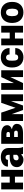

<svg xmlns="http://www.w3.org/2000/svg" viewBox="2013 -2591 588 4654"><g transform="rotate(-90 2307.0 -264.0)"><path d="M516.6 0H351.6V-195.8H207.5V0H43V-528.3H207.5V-322.3H351.6V-528.3H516.6Z M904.3 0Q895.5 -16.1 888.7 -47.4Q843.3 9.8 761.7 9.8Q687 9.8 634.8 -35.4Q582.5 -80.6 582.5 -148.9Q582.5 -234.9 646 -278.8Q709.5 -322.8 830.6 -322.8H881.3V-350.6Q881.3 -423.3 818.4 -423.3Q759.8 -423.3 759.8 -365.7H595.2Q595.2 -442.4 660.4 -490.2Q725.6 -538.1 826.7 -538.1Q927.7 -538.1 986.3 -488.8Q1044.9 -439.5 1046.4 -353.5V-119.6Q1047.4 -46.9 1068.8 -8.3V0ZM801.3 -107.4Q832 -107.4 852.3 -120.6Q872.6 -133.8 881.3 -150.4V-234.9H833.5Q747.6 -234.9 747.6 -157.7Q747.6 -135.3 762.7 -121.3Q777.8 -107.4 801.3 -107.4Z M1148.4 0V-528.3H1375Q1483.9 -528.3 1541.7 -490.2Q1599.6 -452.1 1599.6 -380.4Q1599.6 -343.8 1574.2 -314.7Q1548.8 -285.6 1500 -270Q1563 -259.3 1597.2 -228.3Q1631.3 -197.3 1631.3 -150.9Q1631.3 -76.2 1575 -38.3Q1518.6 -0.5 1412.6 0ZM1313.5 -215.3V-126H1409.7Q1440.4 -126 1453.6 -136.7Q1466.8 -147.5 1466.8 -169.4Q1466.8 -213.4 1416 -215.3ZM1313.5 -316.9H1381.3Q1411.1 -316.9 1423.1 -326.9Q1435.1 -336.9 1435.1 -356.4Q1435.1 -381.8 1420.4 -392.1Q1405.8 -402.3 1375 -402.3H1313.5Z M2021.5 -181.6 2141.1 -528.3H2348.1V0H2183.1V-293L2076.7 0H1967.3L1866.7 -277.3V0H1701.7V-528.3H1903.8Z M2765.6 -528.3H2930.7V0H2765.6V-307.6L2620.6 0H2455.1V-528.3H2620.6V-221.7Z M3242.2 -117.2Q3276.9 -117.2 3295.9 -136Q3314.9 -154.8 3314.5 -188.5H3468.8Q3468.8 -101.6 3406.5 -45.9Q3344.2 9.8 3246.1 9.8Q3130.9 9.8 3064.5 -62.5Q2998 -134.8 2998 -262.7V-269.5Q2998 -349.6 3027.6 -410.9Q3057.1 -472.2 3112.8 -505.1Q3168.5 -538.1 3244.6 -538.1Q3347.7 -538.1 3408.2 -481Q3468.8 -423.8 3468.8 -326.2H3314.5Q3314.5 -367.2 3294.4 -389.2Q3274.4 -411.1 3240.7 -411.1Q3176.8 -411.1 3166 -329.6Q3162.6 -303.7 3162.6 -258.3Q3162.6 -178.7 3181.6 -147.9Q3200.7 -117.2 3242.2 -117.2Z M4008.8 0H3843.8V-195.8H3699.7V0H3535.2V-528.3H3699.7V-322.3H3843.8V-528.3H4008.8Z M4078.1 -269Q4078.1 -348.1 4108.9 -409.9Q4139.6 -471.7 4197.3 -504.9Q4254.9 -538.1 4332.5 -538.1Q4451.2 -538.1 4519.5 -464.6Q4587.9 -391.1 4587.9 -264.6V-258.8Q4587.9 -135.3 4519.3 -62.7Q4450.7 9.8 4333.5 9.8Q4220.7 9.8 4152.3 -57.9Q4084 -125.5 4078.6 -241.2ZM4242.7 -258.8Q4242.7 -185.5 4265.6 -151.4Q4288.6 -117.2 4333.5 -117.2Q4421.4 -117.2 4423.3 -252.4V-269Q4423.3 -411.1 4332.5 -411.1Q4250 -411.1 4243.2 -288.6Z"/></g></svg>

Font: Roboto Black
Style: Regular
Weight: 900
Designer: Google
Version: Version 2.134; 2016